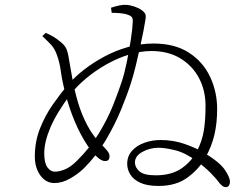

<svg xmlns="http://www.w3.org/2000/svg" viewBox="-20 -784 1040 794"><path d="M442 -731 439 -752Q456 -758 473.5 -761.5Q491 -765 502 -764Q518 -763 537 -756.5Q556 -750 566 -742Q575 -736 580 -728Q585 -720 581 -700Q579 -687 573.5 -657.5Q568 -628 559.5 -590Q551 -552 541.5 -512.5Q532 -473 521 -439Q506 -392 480.5 -330Q455 -268 417.5 -204.5Q380 -141 327 -88Q302 -64 269.5 -45.5Q237 -27 205 -27Q181 -27 163 -41.5Q145 -56 134.5 -80.5Q124 -105 124 -136Q124 -199 145.5 -253Q167 -307 198.5 -352Q230 -397 261 -433Q288 -465 326.5 -495Q365 -525 411.5 -550Q458 -575 509.5 -589.5Q561 -604 615 -604Q703 -604 761.5 -566Q820 -528 849 -466Q878 -404 878 -333Q878 -276 867 -228Q856 -180 830 -133Q805 -87 757 -51Q709 -15 636 -15Q588 -15 559.5 -28.5Q531 -42 518.5 -63Q506 -84 506 -106Q506 -138 525.5 -160Q545 -182 577 -193.5Q609 -205 644 -205Q698 -205 745.5 -188Q793 -171 823 -153Q889 -113 910 -81.5Q931 -50 931 -33Q931 -23 926.5 -16.5Q922 -10 914 -10Q907 -10 902 -13.5Q897 -17 890 -24Q874 -46 850.5 -69.5Q827 -93 797 -115Q748 -152 705 -162.5Q662 -173 636 -173Q600 -173 569 -156Q538 -139 538 -112Q538 -92 556.5 -75.5Q575 -59 624 -59Q689 -59 730.5 -87.5Q772 -116 795 -160Q816 -201 823 -244.5Q830 -288 830 -346Q830 -410 803 -461Q776 -512 726 -542.5Q676 -573 606 -573Q562 -573 514.5 -558.5Q467 -544 421.5 -518.5Q376 -493 337.5 -461Q299 -429 273 -396Q214 -317 188.5 -257Q163 -197 163 -150Q163 -110 176 -92Q189 -74 207 -74Q225 -74 248.5 -83.5Q272 -93 298 -119Q352 -172 388.5 -232Q425 -292 447.5 -348.5Q470 -405 483 -445Q495 -481 504.5 -528Q514 -575 521 -620Q528 -665 529 -694Q530 -709 523.5 -715Q517 -721 503 -725Q492 -728 475.5 -729.5Q459 -731 442 -731ZM169 -648Q190 -639 203.5 -630.5Q217 -622 230 -611Q247 -598 254 -583Q261 -568 266 -534Q272 -498 280.5 -452Q289 -406 303.5 -357.5Q318 -309 342 -264Q366 -219 402 -184Q414 -172 423.5 -160.5Q433 -149 433 -138Q433 -129 429 -123.5Q425 -118 414 -118Q400 -118 382 -134.5Q364 -151 344 -179Q313 -225 289.5 -281Q266 -337 251 -395Q237 -449 232 -486.5Q227 -524 217 -552Q207 -582 192 -598Q177 -614 155 -635Z"/></svg>

Font: Noto Serif KR
Style: Regular
Weight: 200
Designer: Ryoko NISHIZUKA 西塚涼子 (kana & ideographs); Frank Grießhammer (Latin, Greek & Cyrillic); Wenlong ZHANG 张文龙 (bopomofo); San
Foundry: Adobe
Version: Version 2.001;hotconv 1.1.0;makeotfexe 2.6.0